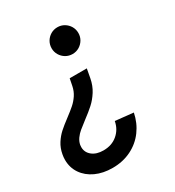

<svg xmlns="http://www.w3.org/2000/svg" viewBox="-198 -634 860 944"><g transform="rotate(-30 232.0 -161.5)"><path d="M163.1 -65.9Q136.7 -45.9 121.8 -33.4Q106.9 -21 95.7 -5.4Q84.5 10.3 81.1 28.3Q80.1 32.7 80.1 41Q80.1 70.8 104 90.1Q127.9 109.4 167.5 109.4Q215.3 109.4 247.3 82Q279.3 54.7 287.1 11.7L389.2 22.5Q378.4 76.2 347.7 117.9Q316.9 159.7 269.5 183.1Q222.2 206.5 163.6 206.5Q109.9 206.5 68.1 187.3Q26.4 168 2.9 133.5Q-20.5 99.1 -20.5 55.2Q-20.5 40.5 -17.6 24.9Q-11.7 -7.8 4.6 -33.2Q21 -58.6 40.8 -76.4Q60.5 -94.2 93.3 -118.7Q122.6 -140.6 140.6 -156.5Q158.7 -172.4 172.9 -193.6Q187 -214.8 192.4 -241.7L200.2 -281.2H297.4L288.1 -230.5Q280.8 -191.9 262 -162.4Q243.2 -132.8 220.2 -112.1Q197.3 -91.3 163.1 -65.9ZM348.6 -452.6Q348.6 -432.1 338.4 -414.8Q328.1 -397.5 310.8 -387.2Q293.5 -377 272.9 -377Q252 -377 234.6 -387.2Q217.3 -397.5 207 -414.8Q196.8 -432.1 196.8 -452.6Q196.8 -473.6 207 -491Q217.3 -508.3 234.6 -518.6Q252 -528.8 272.9 -528.8Q293.5 -528.8 310.8 -518.6Q328.1 -508.3 338.4 -491Q348.6 -473.6 348.6 -452.6Z"/></g></svg>

Font: Reddit Sans Vanilla SemiBold
Style: Italic
Weight: 600
Italic angle: -11.25°
Designer: Stephen Hutchings
Version: Version 1.013